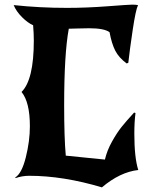

<svg xmlns="http://www.w3.org/2000/svg" viewBox="-20 -766 664 829"><path d="M47 3 46 0Q74 -17 91.5 -87Q109 -157 109 -221Q109 -325 73 -369Q126 -421 126 -591Q126 -621 123 -657Q100 -667 75 -692Q50 -717 39 -744Q152 -732 269 -732Q354 -732 445.5 -739Q537 -746 551 -746Q564 -746 576 -744Q566 -724 553 -637Q540 -550 534 -495L527 -492Q493 -517 477.5 -547.5Q462 -578 453 -627Q430 -644 365 -644Q346 -644 315 -643Q284 -642 277 -642Q257 -533 257 -312Q257 -171 264 -94L433 -77Q442 -116 463.5 -154.5Q485 -193 505 -218Q525 -243 559 -280L565 -278Q560 -239 560 -189Q560 -85 577 -32Q498 -23 420 43Q253 -7 106 -7Q76 -7 47 3Z"/></svg>

Font: NewRocker
Style: Regular
Weight: 400
Designer: Pablo Impallari, Brenda Gallo, Rodrigo Fuenzalida
Foundry: Pablo Impallari, Brenda Gallo, Rodrigo Fuenzalida
Version: Version 1.000